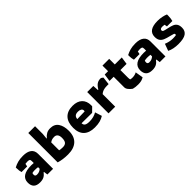

<svg xmlns="http://www.w3.org/2000/svg" viewBox="242 -1834 3007 3007"><g transform="rotate(-45 1746.0 -330.5)"><path d="M30 -126Q30 -281 262 -281Q281 -281 314 -278V-322Q314 -348 302.5 -356.5Q291 -365 261 -365Q234 -365 213 -361L203 -313H79Q66 -356 66 -403V-428Q111 -452 159.5 -465Q208 -478 274 -478Q366 -478 415 -441Q464 -404 464 -331V0H338L329 -66H321Q293 -28 258.5 -10Q224 8 171 8Q99 8 64.5 -26Q30 -60 30 -126ZM316 -149V-184Q288 -189 248 -189Q217 -189 189 -182Q183 -168 183 -148Q183 -113 223 -113Q252 -113 274 -122Q296 -131 316 -149Z M586 -20V-671H736V-499L727 -407H733Q762 -443 797 -462.5Q832 -482 880 -482Q973 -482 1016.5 -417Q1060 -352 1060 -247Q1060 -122 990.5 -57Q921 8 790 8Q677 8 586 -20ZM906 -244Q906 -293 886 -317.5Q866 -342 832 -342Q800 -342 779 -335.5Q758 -329 736 -313V-138Q768 -130 812 -130Q862 -130 884 -156.5Q906 -183 906 -244Z M1140 -231Q1140 -354 1201 -418Q1262 -482 1377 -482Q1479 -482 1534.5 -428.5Q1590 -375 1590 -282Q1590 -267 1589 -259L1516 -187L1284 -189Q1284 -154 1308.5 -136.5Q1333 -119 1391 -119Q1443 -119 1481 -129.5Q1519 -140 1554 -160L1590 -46Q1552 -21 1503.5 -7.5Q1455 6 1386 6Q1267 6 1203.5 -54Q1140 -114 1140 -231ZM1449 -286Q1452 -297 1452 -304Q1452 -329 1430 -343.5Q1408 -358 1374 -358Q1327 -358 1306 -338.5Q1285 -319 1283 -282Z M1692 -472H1827L1833 -376H1843Q1870 -425 1904.5 -450.5Q1939 -476 1990 -476Q1998 -476 2011.5 -468Q2025 -460 2032 -452L2017 -323H1975Q1889 -323 1840 -278V0H1692Z M2234 -3Q2199 -28 2176.5 -57Q2154 -86 2154 -115V-348H2062L2080 -472H2154V-596H2303V-472H2458L2440 -348H2303V-181Q2303 -154 2308 -136Q2328 -130 2352 -130Q2407 -130 2447 -153L2469 -22Q2444 -6 2414 2Q2384 10 2341 10Q2281 10 2234 -3Z M2519 -126Q2519 -281 2751 -281Q2770 -281 2803 -278V-322Q2803 -348 2791.5 -356.5Q2780 -365 2750 -365Q2723 -365 2702 -361L2692 -313H2568Q2555 -356 2555 -403V-428Q2600 -452 2648.5 -465Q2697 -478 2763 -478Q2855 -478 2904 -441Q2953 -404 2953 -331V0H2827L2818 -66H2810Q2782 -28 2747.5 -10Q2713 8 2660 8Q2588 8 2553.5 -26Q2519 -60 2519 -126ZM2805 -149V-184Q2777 -189 2737 -189Q2706 -189 2678 -182Q2672 -168 2672 -148Q2672 -113 2712 -113Q2741 -113 2763 -122Q2785 -131 2805 -149Z M3045 -31 3087 -146Q3123 -131 3161 -123Q3199 -115 3232 -115Q3274 -115 3304 -120Q3309 -126 3309 -138Q3309 -150 3295.5 -156Q3282 -162 3236 -173Q3167 -189 3129 -205.5Q3091 -222 3070 -252Q3049 -282 3049 -335Q3049 -482 3259 -482Q3307 -482 3354.5 -472.5Q3402 -463 3435 -448V-415Q3435 -395 3431 -362.5Q3427 -330 3422 -316H3302L3294 -361Q3274 -365 3249 -365Q3197 -365 3197 -332Q3197 -313 3216 -305Q3235 -297 3288 -286Q3347 -274 3382 -259.5Q3417 -245 3436.5 -215.5Q3456 -186 3456 -134Q3456 -63 3404.5 -27.5Q3353 8 3237 8Q3124 8 3045 -31Z"/></g></svg>

Font: Athiti
Style: Bold
Weight: 700
Designer: CadsonDemak Team
Foundry: CadsonDemak
Version: Version 1.033